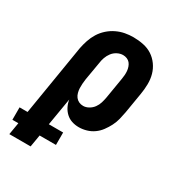

<svg xmlns="http://www.w3.org/2000/svg" viewBox="-233 -645 909 977"><g transform="rotate(30 221.5 -156.5)"><path d="M-34 215 -22 144H-57V71H-10L58 -343Q63 -368 71 -392Q79 -416 92.5 -438Q106 -460 126 -478Q146 -496 170 -507.5Q194 -519 218.5 -523.5Q243 -528 267 -528Q297 -528 326 -522Q355 -516 378 -501Q401 -486 417.5 -463Q434 -440 441.5 -413Q449 -386 448.5 -356Q448 -326 443 -297L423 -177Q419 -155 413.5 -133Q408 -111 397.5 -90.5Q387 -70 373 -51Q359 -32 340 -18.5Q321 -5 298.5 1.5Q276 8 254 8Q232 8 212.5 1.5Q193 -5 178 -19Q163 -33 154 -51.5Q145 -70 142 -90L115 71H199V144H103L91 215ZM219 -97Q235 -97 251 -106Q267 -115 277.5 -129.5Q288 -144 293 -160.5Q298 -177 301 -194L321 -314Q323 -326 324 -338Q325 -350 324 -362Q323 -374 319 -385.5Q315 -397 308 -405.5Q301 -414 290 -418.5Q279 -423 267 -423Q250 -423 233.5 -414.5Q217 -406 206 -391.5Q195 -377 189 -360Q183 -343 181 -326L163 -221Q161 -207 160 -193.5Q159 -180 159.5 -167Q160 -154 163.5 -141Q167 -128 174.5 -118Q182 -108 193.5 -102.5Q205 -97 219 -97Z"/></g></svg>

Font: Iosevka SS18 Extrabold
Style: Italic
Weight: 800
Italic angle: -9°
Monospace: yes
Designer: Belleve Invis
Foundry: Belleve Invis
Version: Version 25.1.1; ttfautohint (v1.8.4)